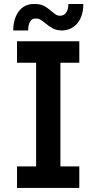

<svg xmlns="http://www.w3.org/2000/svg" viewBox="-20 -922 473 942"><path d="M63.5 -105.5H157.2V-614.3H63.5V-719.7H369.1V-614.3H276.4V-105.5H369.1V0H63.5ZM148.4 -902.3Q176.3 -902.8 194.1 -893.8Q211.9 -884.8 232.4 -867.2Q246.1 -855.5 254.6 -850.1Q263.2 -844.7 274.4 -844.7Q293.9 -844.7 304.9 -860.8Q315.9 -877 315.4 -902.3H388.7Q389.2 -865.7 376.7 -836.2Q364.3 -806.6 340.1 -789.8Q315.9 -772.9 283.2 -772.5Q257.8 -772.9 240 -782.2Q222.2 -791.5 203.1 -807.6Q187.5 -820.3 177.5 -825.9Q167.5 -831.5 155.3 -831.1Q137.2 -832 127.7 -816.2Q118.2 -800.3 118.2 -772.5H44.9Q44.9 -810.5 57.4 -840.6Q69.8 -870.6 93.3 -887Q116.7 -903.3 148.4 -902.3Z"/></svg>

Font: Reddit Sans Fudge SemiBold
Style: Regular
Weight: 600
Designer: Stephen Hutchings
Foundry: Reddit
Version: Version 1.011